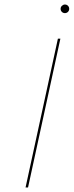

<svg xmlns="http://www.w3.org/2000/svg" viewBox="-20 -829 326 849"><path d="M236 -658H247L104 0H93ZM248 -790Q248 -798 254 -803.5Q260 -809 267 -809Q275 -809 280.5 -803.5Q286 -798 286 -790Q286 -782 280.5 -776.5Q275 -771 267 -771Q259 -771 253.5 -776.5Q248 -782 248 -790Z"/></svg>

Font: Ysabeau Hairline
Style: Italic
Weight: 100
Italic angle: -12°
Designer: Christian Thalmann (Catharsis Fonts)
Version: Version 0.003